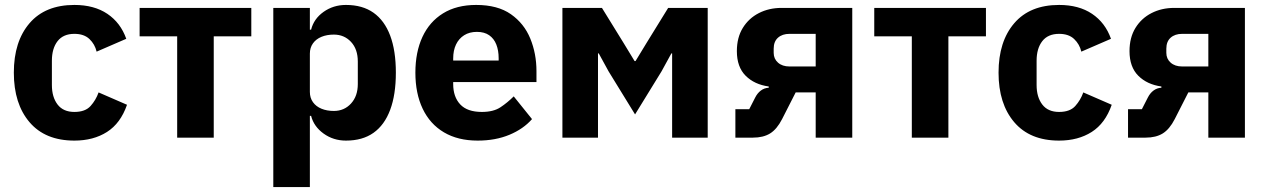

<svg xmlns="http://www.w3.org/2000/svg" viewBox="-20 -557 5127 777"><path d="M281 12Q163 12 99.5 -62.5Q36 -137 36 -263Q36 -389 99.5 -463Q163 -537 281 -537Q361 -537 414.5 -501Q468 -465 491 -400L371 -348Q364 -378 342 -399Q320 -420 281 -420Q236 -420 213 -390.5Q190 -361 190 -311V-213Q190 -164 213 -134Q236 -104 281 -104Q325 -104 346.5 -128Q368 -152 379 -183L494 -133Q468 -58 413 -23Q358 12 281 12Z M697 0V-410H545V-525H997V-410H845V0Z M1086 200V-525H1234V-437H1239Q1250 -481 1289.5 -509Q1329 -537 1380 -537Q1447 -537 1491.5 -505.5Q1536 -474 1559 -413Q1582 -352 1582 -263Q1582 -174 1559 -112.5Q1536 -51 1491.5 -19.5Q1447 12 1380 12Q1329 12 1289.5 -16.5Q1250 -45 1239 -88H1234V200ZM1331 -108Q1373 -108 1400.5 -138Q1428 -168 1428 -217V-308Q1428 -358 1400.5 -387.5Q1373 -417 1331 -417Q1303 -417 1281 -408Q1259 -399 1246.5 -381.5Q1234 -364 1234 -340V-185Q1234 -161 1246.5 -143.5Q1259 -126 1281 -117Q1303 -108 1331 -108Z M1913 12Q1833 12 1776.5 -21.5Q1720 -55 1690.5 -117Q1661 -179 1661 -263Q1661 -346 1689.5 -407.5Q1718 -469 1773 -503Q1828 -537 1907 -537Q1994 -537 2047.5 -499.5Q2101 -462 2126 -401Q2151 -340 2151 -269V-225H1814V-217Q1814 -165 1842.5 -134.5Q1871 -104 1930 -104Q1977 -104 2005.5 -123Q2034 -142 2059 -167L2133 -75Q2098 -35 2041.5 -11.5Q1985 12 1913 12ZM1910 -428Q1880 -428 1858.5 -414.5Q1837 -401 1825.5 -377Q1814 -353 1814 -320V-312H1998V-321Q1998 -353 1988.5 -377Q1979 -401 1959.5 -414.5Q1940 -428 1910 -428Z M2256 0V-525H2416L2503 -384L2548 -310H2552L2597 -384L2684 -525H2844V0H2700V-265V-341H2697L2657 -268L2550 -94L2443 -268L2403 -341H2400V-267V0Z M2956 0V-115H3012L3036 -162Q3045 -180 3059 -190.5Q3073 -201 3091 -202V-207Q3033 -215 2997.5 -250.5Q2962 -286 2962 -350Q2962 -405 2986 -444Q3010 -483 3051 -504Q3092 -525 3143 -525H3429V0H3281V-183H3200L3145 -75Q3124 -34 3096.5 -17Q3069 0 3027 0ZM3175 -288H3281V-420H3175Q3146 -420 3128.5 -404.5Q3111 -389 3111 -360V-343Q3111 -319 3128.5 -303.5Q3146 -288 3175 -288Z M3670 0V-410H3518V-525H3970V-410H3818V0Z M4266 12Q4148 12 4084.5 -62.5Q4021 -137 4021 -263Q4021 -389 4084.5 -463Q4148 -537 4266 -537Q4346 -537 4399.5 -501Q4453 -465 4476 -400L4356 -348Q4349 -378 4327 -399Q4305 -420 4266 -420Q4221 -420 4198 -390.5Q4175 -361 4175 -311V-213Q4175 -164 4198 -134Q4221 -104 4266 -104Q4310 -104 4331.5 -128Q4353 -152 4364 -183L4479 -133Q4453 -58 4398 -23Q4343 12 4266 12Z M4545 0V-115H4601L4625 -162Q4634 -180 4648 -190.5Q4662 -201 4680 -202V-207Q4622 -215 4586.5 -250.5Q4551 -286 4551 -350Q4551 -405 4575 -444Q4599 -483 4640 -504Q4681 -525 4732 -525H5018V0H4870V-183H4789L4734 -75Q4713 -34 4685.5 -17Q4658 0 4616 0ZM4764 -288H4870V-420H4764Q4735 -420 4717.5 -404.5Q4700 -389 4700 -360V-343Q4700 -319 4717.5 -303.5Q4735 -288 4764 -288Z"/></svg>

Font: IBM Plex Sans Var
Style: Regular
Weight: 400
Designer: Mike Abbink, Paul van der Laan, Pieter van Rosmalen
Foundry: Bold Monday
Version: Version 3.000